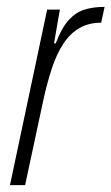

<svg xmlns="http://www.w3.org/2000/svg" viewBox="-20 -538 324 558"><path d="M9 0 117 -510H154L137 -412H142Q159 -457 179.5 -479.5Q200 -502 225.5 -510Q251 -518 284 -518L274 -472Q238 -472 211 -456.5Q184 -441 164.5 -411.5Q145 -382 131.5 -341.5Q118 -301 107 -252L53 0Z"/></svg>

Font: Saira Condensed ExtraLight
Style: Italic
Weight: 250
Width: 3
Italic angle: -12°
Designer: Hector Gatti with collaboration of the Omnibus-Type team
Foundry: Omnibus-Type
Version: Version 1.101